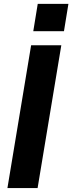

<svg xmlns="http://www.w3.org/2000/svg" viewBox="-20 -958 368 978"><path d="M172.2 -938.2 149.5 -799H305.8L328.5 -938.2ZM292.3 -727.3H138.5L17.8 0H171.5Z"/></svg>

Font: TID UI
Style: Bold Italic
Weight: 700
Italic angle: -9.39999°
Designer: The TID Project Authors
Foundry: Bakken & Bæck
Version: Version 1.001;hotconv 1.0.109;makeotfexe 2.5.65596